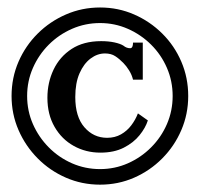

<svg xmlns="http://www.w3.org/2000/svg" viewBox="-20 -633 540 518"><path d="M250 -612.8Q298.8 -612.8 341.8 -594Q384.8 -575.2 417.7 -542.5Q450.7 -509.8 469.2 -466.6Q487.8 -423.3 487.8 -374Q487.8 -325.2 469.2 -282Q450.7 -238.8 417.7 -205.6Q384.8 -172.4 341.8 -153.6Q298.8 -134.8 250 -134.8Q201.2 -134.8 158 -153.6Q114.7 -172.4 81.8 -205.6Q48.8 -238.8 30 -282Q11.2 -325.2 11.2 -374Q11.2 -423.3 30 -466.6Q48.8 -509.8 81.8 -542.5Q114.7 -575.2 158 -594Q201.2 -612.8 250 -612.8ZM250 -570.8Q210 -570.8 174.3 -555.2Q138.7 -539.6 111.6 -512.5Q84.5 -485.4 68.8 -449.7Q53.2 -414.1 53.2 -374Q53.2 -334 68.8 -298.3Q84.5 -262.7 111.6 -235.4Q138.7 -208 174.3 -192.4Q210 -176.8 250 -176.8Q289.6 -176.8 325 -192.4Q360.4 -208 387.7 -235.4Q415 -262.7 430.4 -298.3Q445.8 -334 445.8 -374Q445.8 -414.1 430.4 -449.7Q415 -485.4 387.7 -512.5Q360.4 -539.6 325 -555.2Q289.6 -570.8 250 -570.8ZM252.9 -522Q272.5 -522 288.6 -518.6Q304.7 -515.1 313 -509.8Q321.3 -502.9 331.1 -502.9Q338.9 -502.9 338.9 -518.1H365.2V-418H338.9Q335.9 -430.7 328.4 -442.9Q320.8 -455.1 313 -462.9Q302.2 -474.1 291 -481.4Q279.8 -488.8 263.2 -488.8Q242.7 -488.8 224.4 -475.1Q206.1 -461.4 194.6 -435.3Q183.1 -409.2 183.1 -371.1Q183.1 -317.9 207.8 -289.6Q232.4 -261.2 269 -261.2Q290 -261.2 306.4 -270.5Q322.8 -279.8 334.2 -294.9Q345.7 -310.1 352.1 -327.1L378.9 -308.1Q372.6 -288.1 356.4 -268.1Q340.3 -248 314 -234.6Q287.6 -221.2 251 -221.2Q211.4 -221.2 179 -239.3Q146.5 -257.3 127.2 -290.8Q107.9 -324.2 107.9 -369.1Q107.9 -410.2 124.5 -445.1Q141.1 -480 173.3 -501Q205.6 -522 252.9 -522Z"/></svg>

Font: BIZ UDMincho
Style: Bold
Weight: 700
Monospace: yes
Designer: TypeBank Co., Ltd.
Foundry: Morisawa Inc.
Version: Version 1.06